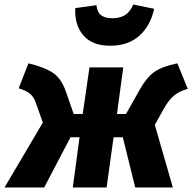

<svg xmlns="http://www.w3.org/2000/svg" viewBox="-47 -832 853 852"><path d="M786 -438Q746 -426 724 -407Q702 -388 682 -353L640 -278L720 0H553L498 -223H457L426 0H276L306 -223H266L149 0H-27L143 -288L111 -379Q102 -403 85.5 -416.5Q69 -430 36 -440L79 -551Q157 -532 192.5 -505.5Q228 -479 247 -421L280 -326H320L350 -533H500L472 -326H512L573 -434Q603 -488 637.5 -512.5Q672 -537 740 -551ZM287 -796 381 -809Q384 -778 401.5 -764.5Q419 -751 452 -751Q521 -751 544 -812L637 -793Q621 -718 571.5 -673.5Q522 -629 442 -629Q362 -629 322.5 -675.5Q283 -722 287 -796Z"/></svg>

Font: Trujillo ExtraBold
Style: Italic
Weight: 800
Italic angle: -8°
Designer: Fira Sans original fonts by bBox Type GmbH, Carrois Corporate GbR, & Edenspiekermann AG / Changes by Cristiano Sobral
Foundry: Fira Sans original fonts by bBox Type GmbH, Carrois Corporate GbR, & Edenspiekermann AG / Changes by Cristiano Sobral
Version: Version 4.301;July 28, 2020;FontCreator 13.0.0.2655 64-bit